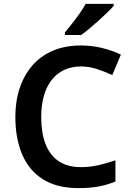

<svg xmlns="http://www.w3.org/2000/svg" viewBox="-20 -958 675 988"><path d="M397 -616Q348 -616 310 -598Q272 -580 245.5 -546Q219 -512 205.5 -464Q192 -416 192 -356Q192 -275 214 -217.5Q236 -160 281.5 -129Q327 -98 396 -98Q442 -98 484.5 -107.5Q527 -117 574 -133V-24Q530 -6 485.5 2Q441 10 383 10Q273 10 201 -35.5Q129 -81 94 -163.5Q59 -246 59 -357Q59 -438 81.5 -505Q104 -572 146.5 -621Q189 -670 252 -697Q315 -724 397 -724Q451 -724 503.5 -711.5Q556 -699 602 -677L558 -572Q520 -589 479.5 -602.5Q439 -616 397 -616ZM565 -928Q553 -914 532.5 -894Q512 -874 487.5 -852Q463 -830 439.5 -810.5Q416 -791 398 -778H314V-791Q330 -810 350 -835.5Q370 -861 389.5 -888.5Q409 -916 421 -938H565Z"/></svg>

Font: Noto Sans Thai SemiBold
Style: Regular
Weight: 600
Version: Version 2.001